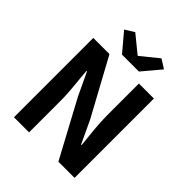

<svg xmlns="http://www.w3.org/2000/svg" viewBox="-259 -1116 1268 1268"><g transform="rotate(45 374.5 -482.0)"><path d="M91 0H232V-297C232 -382 219 -475 213 -555H218L293 -396L506 0H657V-741H517V-445C517 -361 529 -263 537 -186H532L457 -346L242 -741H91ZM303 -797H461L568 -924L505 -964L384 -866H380L260 -964L196 -924Z"/></g></svg>

Font: Noto Sans TC
Style: Bold
Weight: 700
Designer: Ryoko NISHIZUKA 西塚涼子 (kana, bopomofo & ideographs); Paul D. Hunt (Latin, Greek & Cyrillic); Sandoll Communications 산돌커뮤니
Foundry: Adobe
Version: Version 2.004;hotconv 1.0.118;makeotfexe 2.5.65603